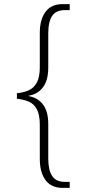

<svg xmlns="http://www.w3.org/2000/svg" viewBox="-20 -780 419 931"><path d="M283 131Q229 131 201 93.5Q173 56 173 -10V-175Q173 -224 158.5 -250.5Q144 -277 119 -287.5Q94 -298 62 -301V-328Q94 -331 119 -342Q144 -353 158.5 -379.5Q173 -406 173 -455V-620Q173 -686 201 -723Q229 -760 283 -760H318V-731H295Q252 -731 233 -703Q214 -675 214 -617V-452Q214 -391 188.5 -357Q163 -323 119 -316V-314Q164 -306 189 -272.5Q214 -239 214 -179V-11Q214 45 233 73.5Q252 102 295 102H318V131Z"/></svg>

Font: Noto Serif Lao SemiCondensed ExtraLight
Style: Regular
Weight: 200
Width: 4
Designer: Monotype Design Team
Foundry: Monotype Imaging Inc.
Version: Version 2.003; ttfautohint (v1.8.4.7-5d5b)